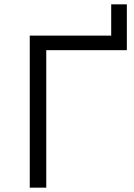

<svg xmlns="http://www.w3.org/2000/svg" viewBox="-20 -864 616 884"><path d="M193 0V-633H564V-844H492V-700H117V0Z"/></svg>

Font: Montserrat-Alt1
Style: Regular
Weight: 400
Designer: Differentunic
Foundry: Differentunic
Version: Version 7.222